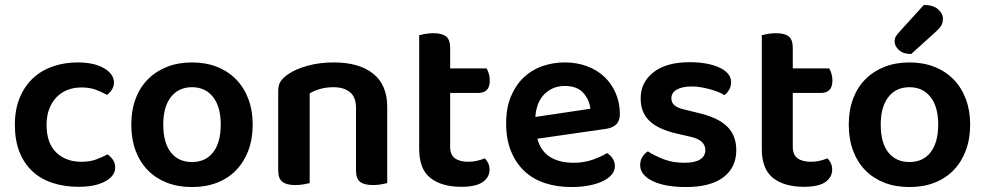

<svg xmlns="http://www.w3.org/2000/svg" viewBox="-20 -740 3976 775"><path d="M308 -387Q278 -387 252.5 -377Q227 -367 208.5 -348Q190 -329 179 -301Q168 -273 168 -236Q168 -162 207 -124.5Q246 -87 308 -87Q343 -87 368.5 -96.5Q394 -106 414 -117Q428 -107 436.5 -94Q445 -81 445 -64Q445 -30 405 -8Q365 14 297 14Q240 14 192.5 -1.5Q145 -17 111 -48.5Q77 -80 58.5 -127Q40 -174 40 -236Q40 -299 60 -346.5Q80 -394 114.5 -425.5Q149 -457 195 -472.5Q241 -488 293 -488Q360 -488 400 -464.5Q440 -441 440 -407Q440 -391 431.5 -378Q423 -365 412 -357Q392 -368 367.5 -377.5Q343 -387 308 -387Z M1000 -237Q1000 -179 982.5 -132.5Q965 -86 933 -53Q901 -20 856 -2.5Q811 15 755 15Q699 15 654 -2.5Q609 -20 577 -52.5Q545 -85 527.5 -131.5Q510 -178 510 -237Q510 -295 527.5 -341.5Q545 -388 577.5 -420.5Q610 -453 655 -470.5Q700 -488 755 -488Q810 -488 855 -470.5Q900 -453 932.5 -420Q965 -387 982.5 -340.5Q1000 -294 1000 -237ZM755 -388Q701 -388 670 -348.5Q639 -309 639 -237Q639 -164 669.5 -125Q700 -86 755 -86Q810 -86 840.5 -125.5Q871 -165 871 -237Q871 -309 840 -348.5Q809 -388 755 -388Z M1417 -305Q1417 -348 1392.5 -368Q1368 -388 1326 -388Q1297 -388 1272.5 -381Q1248 -374 1230 -363V-1Q1221 1 1206 4Q1191 7 1172 7Q1137 7 1120 -6Q1103 -19 1103 -52V-373Q1103 -397 1113 -412Q1123 -427 1144 -441Q1173 -461 1221 -474.5Q1269 -488 1327 -488Q1430 -488 1486.5 -442.5Q1543 -397 1543 -309V-1Q1535 1 1519.5 4Q1504 7 1486 7Q1450 7 1433.5 -6Q1417 -19 1417 -52V-305Z M1797 -147Q1797 -115 1816.5 -101Q1836 -87 1871 -87Q1888 -87 1905.5 -91Q1923 -95 1937 -101Q1945 -93 1950.5 -81.5Q1956 -70 1956 -55Q1956 -25 1929 -5.5Q1902 14 1842 14Q1763 14 1717.5 -21.5Q1672 -57 1672 -139V-598Q1680 -600 1695.5 -603Q1711 -606 1729 -606Q1764 -606 1780.5 -593Q1797 -580 1797 -547V-464H1944Q1949 -456 1953 -443Q1957 -430 1957 -415Q1957 -389 1945 -377Q1933 -365 1913 -365H1797V-147Z M2149 -180Q2163 -129 2201 -106Q2239 -83 2295 -83Q2337 -83 2372.5 -95.5Q2408 -108 2430 -122Q2444 -114 2453 -100Q2462 -86 2462 -70Q2462 -50 2448.5 -34.5Q2435 -19 2411.5 -8Q2388 3 2356 9Q2324 15 2287 15Q2228 15 2179.5 -1Q2131 -17 2096.5 -49.5Q2062 -82 2042.5 -130Q2023 -178 2023 -242Q2023 -304 2042 -350Q2061 -396 2093.5 -427Q2126 -458 2169 -473Q2212 -488 2260 -488Q2309 -488 2350 -472.5Q2391 -457 2420 -429.5Q2449 -402 2465.5 -363.5Q2482 -325 2482 -280Q2482 -252 2467.5 -238Q2453 -224 2427 -220ZM2260 -393Q2211 -393 2178 -360.5Q2145 -328 2141 -268L2363 -301Q2359 -338 2334 -365.5Q2309 -393 2260 -393Z M2952 -134Q2952 -64 2900 -24.5Q2848 15 2748 15Q2707 15 2673.5 9Q2640 3 2615.5 -8.5Q2591 -20 2577.5 -36.5Q2564 -53 2564 -73Q2564 -92 2572.5 -106Q2581 -120 2595 -129Q2623 -111 2659.5 -97Q2696 -83 2744 -83Q2785 -83 2806 -96.5Q2827 -110 2827 -134Q2827 -175 2767 -188L2711 -201Q2637 -218 2601.5 -252Q2566 -286 2566 -343Q2566 -408 2618 -448.5Q2670 -489 2764 -489Q2800 -489 2830.5 -483.5Q2861 -478 2883.5 -467.5Q2906 -457 2918.5 -442.5Q2931 -428 2931 -409Q2931 -391 2923 -377.5Q2915 -364 2904 -356Q2895 -362 2880.5 -368Q2866 -374 2848.5 -379Q2831 -384 2811.5 -387.5Q2792 -391 2773 -391Q2734 -391 2712 -378.5Q2690 -366 2690 -343Q2690 -326 2702.5 -315Q2715 -304 2746 -297L2795 -285Q2878 -266 2915 -229.5Q2952 -193 2952 -134Z M3180 -147Q3180 -115 3199.5 -101Q3219 -87 3254 -87Q3271 -87 3288.5 -91Q3306 -95 3320 -101Q3328 -93 3333.5 -81.5Q3339 -70 3339 -55Q3339 -25 3312 -5.5Q3285 14 3225 14Q3146 14 3100.5 -21.5Q3055 -57 3055 -139V-598Q3063 -600 3078.5 -603Q3094 -606 3112 -606Q3147 -606 3163.5 -593Q3180 -580 3180 -547V-464H3327Q3332 -456 3336 -443Q3340 -430 3340 -415Q3340 -389 3328 -377Q3316 -365 3296 -365H3180V-147Z M3896 -237Q3896 -179 3878.5 -132.5Q3861 -86 3829 -53Q3797 -20 3752 -2.5Q3707 15 3651 15Q3595 15 3550 -2.5Q3505 -20 3473 -52.5Q3441 -85 3423.5 -131.5Q3406 -178 3406 -237Q3406 -295 3423.5 -341.5Q3441 -388 3473.5 -420.5Q3506 -453 3551 -470.5Q3596 -488 3651 -488Q3706 -488 3751 -470.5Q3796 -453 3828.5 -420Q3861 -387 3878.5 -340.5Q3896 -294 3896 -237ZM3651 -388Q3597 -388 3566 -348.5Q3535 -309 3535 -237Q3535 -164 3565.5 -125Q3596 -86 3651 -86Q3706 -86 3736.5 -125.5Q3767 -165 3767 -237Q3767 -309 3736 -348.5Q3705 -388 3651 -388ZM3709 -720Q3746 -720 3766 -703Q3786 -686 3786 -665Q3786 -646 3778 -634.5Q3770 -623 3751 -606L3658 -522Q3626 -522 3608.5 -538Q3591 -554 3591 -573Q3591 -584 3595.5 -592Q3600 -600 3610 -611Z"/></svg>

Font: Baloo Thambi 2 SemiBold
Style: Regular
Weight: 600
Designer: Aadarsh Rajan and Ek Type
Foundry: Ek Type
Version: Version 1.640;hotconv 1.0.111;makeotfexe 2.5.65597; ttfautoh